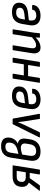

<svg xmlns="http://www.w3.org/2000/svg" viewBox="1324 -2058 745 3432"><g transform="rotate(-90 1696.0 -341.5)"><path d="M9 0Q4 0 2.5 -3.5Q1 -7 5 -12L92 -126Q106 -143 119 -160.5Q132 -178 147 -197V-198Q111 -214 91.5 -243Q72 -272 72 -315Q72 -402 119.5 -445Q167 -488 260 -488H448Q459 -488 457 -480L382 -11Q380 0 371 0H303Q292 0 294 -11L322 -182H229L102 -6Q96 0 88 0ZM240 -253H333L358 -415H256Q207 -415 184 -392Q161 -369 161 -322Q161 -289 181.5 -271Q202 -253 240 -253Z M704 11Q608 11 567 -39Q526 -89 543 -188L594 -516Q608 -605 659.5 -649.5Q711 -694 800 -694Q875 -694 914.5 -662.5Q954 -631 954 -569Q954 -511 925.5 -464.5Q897 -418 846 -396V-395Q901 -385 922 -348Q943 -311 932 -244L922 -175Q908 -85 852 -37Q796 11 704 11ZM712 -68Q817 -68 834 -180L846 -251Q853 -295 832.5 -318Q812 -341 769 -341Q745 -341 714.5 -334.5Q684 -328 650 -317L629 -185Q620 -123 640 -95.5Q660 -68 712 -68ZM661 -384 693 -392Q785 -411 824.5 -449Q864 -487 864 -551Q864 -585 845 -601Q826 -617 789 -617Q743 -617 716.5 -593.5Q690 -570 683 -521Z M962 0Q951 0 957 -12L1188 -476Q1194 -488 1204 -488H1282Q1292 -488 1294 -476L1378 -12Q1380 0 1369 0H1296Q1287 0 1286 -8L1243 -284Q1240 -310 1236 -337Q1232 -364 1230 -391H1228Q1218 -364 1206 -337.5Q1194 -311 1182 -284L1050 -8Q1046 0 1038 0Z M1634 11Q1541 11 1496 -39Q1451 -89 1465 -182L1487 -314Q1503 -409 1554.5 -454Q1606 -499 1699 -499Q1782 -499 1824.5 -466.5Q1867 -434 1867 -374Q1867 -302 1822 -263Q1777 -224 1693 -214L1555 -198L1550 -169Q1544 -116 1567 -90.5Q1590 -65 1641 -65Q1683 -65 1709.5 -81.5Q1736 -98 1739 -128Q1740 -139 1750 -139H1817Q1827 -139 1827 -129Q1824 -64 1771.5 -26.5Q1719 11 1634 11ZM1567 -267 1680 -280Q1731 -288 1754 -307.5Q1777 -327 1777 -365Q1777 -393 1755 -409Q1733 -425 1692 -425Q1640 -425 1611.5 -398.5Q1583 -372 1574 -318Z M2227 0Q2217 0 2219 -11L2293 -479Q2295 -488 2304 -488H2372Q2384 -488 2381 -479L2307 -11Q2304 0 2296 0ZM1941 0Q1931 0 1933 -11L2007 -479Q2009 -488 2018 -488H2086Q2096 -488 2095 -479L2021 -11Q2018 0 2010 0ZM2039 -211 2051 -288H2278L2267 -211Z M2563 11Q2502 11 2475.5 -31Q2449 -73 2463 -153L2515 -479Q2517 -488 2526 -488H2594Q2605 -488 2603 -479L2552 -162Q2545 -114 2558 -91Q2571 -68 2606 -68Q2640 -68 2677.5 -90Q2715 -112 2765 -160L2757 -89Q2725 -58 2694 -35.5Q2663 -13 2631 -1Q2599 11 2563 11ZM2750 0Q2739 0 2739 -10Q2740 -29 2741.5 -51Q2743 -73 2746 -93L2745 -131L2800 -479Q2802 -488 2811 -488H2879Q2889 -488 2888 -478L2831 -122Q2827 -94 2824 -65Q2821 -36 2819 -10Q2819 0 2809 0Z M3131 11Q3038 11 2993 -39Q2948 -89 2962 -182L2984 -314Q3000 -409 3051.5 -454Q3103 -499 3196 -499Q3279 -499 3321.5 -466.5Q3364 -434 3364 -374Q3364 -302 3319 -263Q3274 -224 3190 -214L3052 -198L3047 -169Q3041 -116 3064 -90.5Q3087 -65 3138 -65Q3180 -65 3206.5 -81.5Q3233 -98 3236 -128Q3237 -139 3247 -139H3314Q3324 -139 3324 -129Q3321 -64 3268.5 -26.5Q3216 11 3131 11ZM3064 -267 3177 -280Q3228 -288 3251 -307.5Q3274 -327 3274 -365Q3274 -393 3252 -409Q3230 -425 3189 -425Q3137 -425 3108.5 -398.5Q3080 -372 3071 -318Z"/></g></svg>

Font: Sofia Sans Semi Condensed Medium
Style: Italic
Weight: 500
Italic angle: -9°
Version: Version 4.100